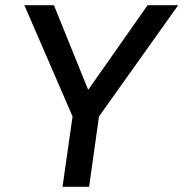

<svg xmlns="http://www.w3.org/2000/svg" viewBox="-20 -717 704 737"><path d="M258.5 -270 73.5 -697H187L318.5 -372L546.5 -697H664L360 -270L322 0H220Z"/></svg>

Font: HK Grotesk Medium
Style: Italic
Weight: 500
Italic angle: -8°
Designer: Alfredo Marco Pradil
Foundry: Hanken Design Co.
Version: Version 3.004